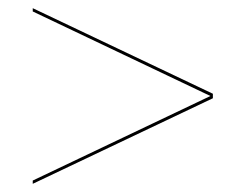

<svg xmlns="http://www.w3.org/2000/svg" viewBox="-20 -622 600 469"><path d="M60 -594V-602L500 -393V-382L60 -173V-181L494 -387.5Z"/></svg>

Font: Bodoni Moda 28pt
Style: Regular
Weight: 400
Designer: Owen Earl
Foundry: indestructible type
Version: Version 2.005